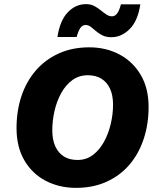

<svg xmlns="http://www.w3.org/2000/svg" viewBox="-20 -899 762 929"><path d="M348 10Q267 10 201.5 -24Q136 -58 98 -123Q60 -188 60 -279Q60 -362 83.5 -433Q107 -504 152.5 -557Q198 -610 263.5 -640Q329 -670 412 -670Q493 -670 558 -635.5Q623 -601 661 -536.5Q699 -472 699 -381Q699 -299 675.5 -227.5Q652 -156 607 -103Q562 -50 496.5 -20Q431 10 348 10ZM355 -125Q398 -125 430 -149.5Q462 -174 483.5 -213.5Q505 -253 516 -300Q527 -347 527 -392Q527 -438 512.5 -469.5Q498 -501 471 -518Q444 -535 405 -535Q362 -535 329.5 -511Q297 -487 275.5 -447.5Q254 -408 243.5 -361Q233 -314 233 -268Q233 -223 247.5 -191Q262 -159 289 -142Q316 -125 355 -125ZM659 -878Q647 -798 607.5 -758.5Q568 -719 519 -719Q493 -719 475.5 -728Q458 -737 444.5 -748.5Q431 -760 419.5 -769Q408 -778 394 -778Q378 -778 368 -762.5Q358 -747 351 -720H258Q270 -800 308 -839.5Q346 -879 396 -879Q419 -879 436 -870Q453 -861 467 -849.5Q481 -838 494.5 -829Q508 -820 522 -820Q537 -820 547.5 -835Q558 -850 565 -878Z"/></svg>

Font: Kantumruy Pro
Style: Italic
Weight: 400
Italic angle: -13°
Designer: Sovichet Tep
Foundry: Sovichet Tep
Version: Version 1.002